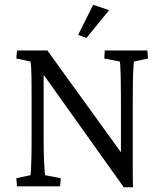

<svg xmlns="http://www.w3.org/2000/svg" viewBox="-20 -786 693 810"><path d="M490.2 -127V-366.2Q490.2 -426.8 489.3 -460.4Q488.3 -494.1 487.3 -509.3Q486.3 -524.4 485.4 -526.4L419.9 -539.1L421.9 -573.2H601.6L604.5 -539.1L544.9 -526.4Q544.9 -524.4 543.5 -509.3Q542 -494.1 541 -460Q540 -425.8 540 -366.2V-121.1Q540 -93.8 540 -62Q540 -30.3 541 3.9H502L151.4 -488.3H164.1V-207Q164.1 -147.5 165.5 -113.3Q167 -79.1 168.5 -64.5Q169.9 -49.8 169.9 -46.9L236.3 -34.2L233.4 0H51.8L48.8 -34.2L108.4 -46.9Q109.4 -49.8 110.4 -64Q111.3 -78.1 112.3 -112.3Q113.3 -146.5 113.3 -207V-384.8Q113.3 -433.6 112.8 -461.9Q112.3 -490.2 111.3 -504.9Q110.4 -519.5 108.4 -526.4L48.8 -539.1L51.8 -573.2H179.7L502 -127ZM344.7 -626 309.6 -638.7 373 -765.6 440.4 -743.2Z"/></svg>

Font: Crimson Pro Light
Style: Regular
Weight: 300
Designer: Jacques Le Bailly
Foundry: Baron von Fonthausen
Version: Version 1.003